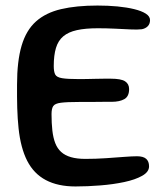

<svg xmlns="http://www.w3.org/2000/svg" viewBox="-20 -642 608 693"><path d="M252.5 31Q189 31 145.5 8Q102 -15 78.2 -61.5Q54.5 -108 47 -179Q45 -196 44 -214.2Q43 -232.5 42.2 -252.2Q41.5 -272 41.5 -293Q41.5 -314 41.5 -336Q41.5 -421.5 58 -477.2Q74.5 -533 109.8 -564.5Q145 -596 200.2 -609Q255.5 -622 332 -622Q369.5 -622 403.8 -618.8Q438 -615.5 464.5 -609Q491 -602.5 506.2 -592.8Q521.5 -583 521.5 -569.5Q521.5 -555.5 513.2 -547.2Q505 -539 492 -536.5Q476.5 -534.5 451 -535.8Q425.5 -537 395 -538.5Q364.5 -540 333 -540Q288 -540 257.5 -533.2Q227 -526.5 208.5 -511Q190 -495.5 182 -469Q174 -442.5 174 -403.5Q174 -383.5 179.2 -373.2Q184.5 -363 204 -359.8Q223.5 -356.5 266.5 -356.5Q277 -356.5 292.5 -356.8Q308 -357 324.8 -357.5Q341.5 -358 356.2 -358Q371 -358 379.5 -358Q417 -358 431.5 -348.5Q446 -339 446 -320.5Q446 -294 428.8 -284.2Q411.5 -274.5 383 -274.5Q370.5 -274.5 355.5 -274.5Q340.5 -274.5 324.2 -274.2Q308 -274 293 -274Q278 -274 266 -274Q221.5 -274 200 -271.2Q178.5 -268.5 172.2 -259.2Q166 -250 166 -230Q166 -197 169 -170.8Q172 -144.5 179.5 -125.2Q187 -106 200.8 -93.5Q214.5 -81 236 -74.8Q257.5 -68.5 288 -68.5Q326 -68.5 362.5 -71Q399 -73.5 428.5 -75.8Q458 -78 474.5 -78Q497 -78 507.5 -68.8Q518 -59.5 518 -41.5Q518 -21.5 493.2 -7.5Q468.5 6.5 428.8 15Q389 23.5 342.5 27.2Q296 31 252.5 31Z"/></svg>

Font: Gluten
Style: Regular
Weight: 400
Designer: Tyler Finck
Foundry: Etcetera Type Company
Version: Version 1.300